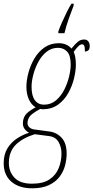

<svg xmlns="http://www.w3.org/2000/svg" viewBox="-69 -780 506 1040"><path d="M247 -610Q254 -630 267 -659.5Q280 -689 294 -717Q308 -745 318 -760H330V-750Q319 -722 304 -680Q289 -638 280 -600H247ZM105 240Q34 240 -7.5 204Q-49 168 -49 104Q-49 57 -29 24Q-9 -9 23 -30Q55 -51 89 -61Q76 -67 65.5 -80Q55 -93 55 -111Q55 -136 67 -155Q79 -174 124 -199Q101 -212 87.5 -241.5Q74 -271 74 -310Q74 -345 85 -386Q96 -427 117.5 -463.5Q139 -500 172 -523Q205 -546 250 -546Q270 -546 287.5 -539Q305 -532 318 -517Q339 -543 353.5 -554.5Q368 -566 387 -566Q401 -566 409 -556Q417 -546 417 -531Q417 -514 409.5 -507.5Q402 -501 391 -501Q391 -525 387 -532.5Q383 -540 376 -540Q367 -540 357 -531Q347 -522 330 -499Q336 -487 339 -468.5Q342 -450 342 -430Q342 -397 332 -355.5Q322 -314 300.5 -275.5Q279 -237 244.5 -212.5Q210 -188 161 -188Q157 -188 149 -190Q103 -165 91.5 -148.5Q80 -132 80 -113Q80 -99 90.5 -90Q101 -81 115 -79L197 -68Q238 -63 265 -33.5Q292 -4 292 52Q292 83 283.5 116Q275 149 254 177Q233 205 196.5 222.5Q160 240 105 240ZM169 -213Q207 -213 234.5 -236.5Q262 -260 279.5 -295Q297 -330 305.5 -366.5Q314 -403 314 -430Q314 -479 295 -500Q276 -521 245 -521Q211 -521 184 -500Q157 -479 139 -445.5Q121 -412 111.5 -376Q102 -340 102 -310Q102 -261 120 -237Q138 -213 169 -213ZM104 215Q165 215 199.5 191.5Q234 168 249 130.5Q264 93 264 52Q264 15 247.5 -12Q231 -39 196 -43L119 -53Q52 -32 15.5 5Q-21 42 -21 104Q-21 150 9.5 182.5Q40 215 104 215Z"/></svg>

Font: Noto Serif ExtraCondensed Thin
Style: Italic
Weight: 100
Width: 2
Italic angle: -12°
Designer: Monotype Design Team
Foundry: Monotype Imaging Inc.
Version: Version 2.013